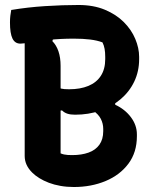

<svg xmlns="http://www.w3.org/2000/svg" viewBox="-20 -740 640 770"><path d="M276 10Q248 10 222.5 5.5Q197 1 176 -7Q155 -15 138 -25.5Q121 -36 109 -48Q94 -63 86.5 -79.5Q79 -96 79 -115Q79 -177 79 -238.5Q79 -300 79 -360.5Q79 -421 79 -482.5Q79 -544 79 -606H200L190 -575Q206 -559 214.5 -534Q223 -509 223 -476Q223 -432 223 -388.5Q223 -345 223 -301.5Q223 -258 223 -213.5Q223 -169 223 -125Q230 -122 237 -120.5Q244 -119 252 -118.5Q260 -118 270 -118Q307 -118 335 -128Q363 -138 378.5 -159.5Q394 -181 394 -214V-223Q394 -244 384.5 -263Q375 -282 352 -297.5Q329 -313 286 -326H256V-355L442 -338V-320Q481 -302 505 -270Q529 -238 529 -201V-194Q529 -129 495 -83.5Q461 -38 403.5 -14Q346 10 276 10ZM25 -700Q91 -711 161 -715.5Q231 -720 295 -720Q355 -720 400.5 -701Q446 -682 476.5 -651.5Q507 -621 522.5 -584Q538 -547 538 -512V-503Q538 -454 518.5 -413Q499 -372 463.5 -342Q428 -312 381.5 -296Q335 -280 281 -280Q263 -280 250.5 -284Q238 -288 229 -297L202 -296V-395Q216 -387 226 -384.5Q236 -382 257 -382Q302 -382 334.5 -395.5Q367 -409 384.5 -436Q402 -463 402 -503V-512Q402 -530 399.5 -544Q397 -558 391 -570Q370 -578 341.5 -581.5Q313 -585 276 -585Q222 -585 177 -580Q132 -575 102 -570Q72 -565 62 -565Q40 -565 30 -585.5Q20 -606 20 -650Q20 -665 21.5 -677Q23 -689 25 -700Z"/></svg>

Font: Recursive Casual
Style: Bold
Weight: 700
Version: Version 1.085